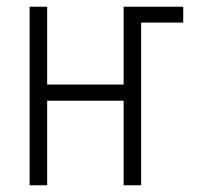

<svg xmlns="http://www.w3.org/2000/svg" viewBox="-20 -550 590 570"><path d="M68 0V-530H120V-299H347V-530H524V-483H399V0H347V-251H120V0Z"/></svg>

Font: Lode Dark
Style: Regular
Weight: 400
Monospace: yes
Designer: Belleve Invis
Foundry: Belleve Invis
Version: Version 29.2.0; ttfautohint (v1.8.3)